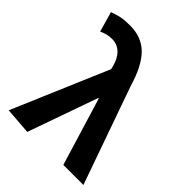

<svg xmlns="http://www.w3.org/2000/svg" viewBox="-231 -935 1069 1069"><g transform="rotate(45 304.0 -400.0)"><path d="M16 0 257 -565 253 -583Q240 -634 211.5 -661Q183 -688 143 -688Q120 -688 103 -683.5Q86 -679 66 -670L32 -789Q64 -801 90.5 -806.5Q117 -812 160 -812Q252 -812 308.5 -755Q365 -698 401 -575L604 0H446L324 -401H320L174 12Z"/></g></svg>

Font: Merged Yaku Han JP
Style: Bold
Weight: 700
Designer: Ryoko NISHIZUKA 西塚涼子 (kana, bopomofo & ideographs); Paul D. Hunt (Latin, Greek & Cyrillic); Sandoll Communications 산돌커뮤니
Foundry: Adobe
Version: Version 2.004